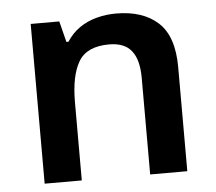

<svg xmlns="http://www.w3.org/2000/svg" viewBox="-45 -601 731 649"><g transform="rotate(-5 321.0 -276.0)"><path d="M371 -552Q462 -552 513.5 -505Q565 -458 565 -353V0H439V-328Q439 -389 415 -419.5Q391 -450 339 -450Q263 -450 235 -402.5Q207 -355 207 -265V0H81V-542H178L196 -471H203Q221 -499 247 -517Q273 -535 305 -543.5Q337 -552 371 -552Z"/></g></svg>

Font: Noto Sans Thai SemiBold
Style: Regular
Weight: 600
Version: Version 2.001